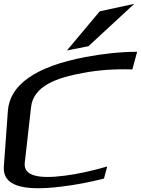

<svg xmlns="http://www.w3.org/2000/svg" viewBox="-65 -967 735 1001"><path d="M370 -587C448 -602 534 -608 625 -605L650 -697C564 -697 474 -687 382 -670C117 -620 -15 -523 -24 -388L-45 -98C-52 -2 46 32 254 6C329 -3 403 -17 477 -36L494 -99C410 -75 337 -59 272 -51C126 -32 58 -54 64 -117L97 -409C109 -518 229 -562 370 -587ZM635 -947 455 -908 284 -704 396 -726Z"/></svg>

Font: Gamestation Warped
Style: Italic
Weight: 400
Designer: Jonas Hecksher
Foundry: Jonas Hecksher, Playtypeª, e-types AS
Version: Version 1.003